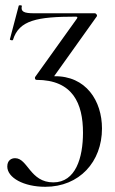

<svg xmlns="http://www.w3.org/2000/svg" viewBox="-20 -437 442 738"><path d="M154 281C285 281 372 185 372 57C372 -49 311 -146 188 -144L352 -374C355 -378 350 -386 344 -386H111C72 -386 59 -392 64 -414C65 -417 53 -418 52 -415L18 -286C17 -283 29 -280 30 -284C53 -359 122 -373 271 -373C277 -373 279 -371 276 -366L115 -141C113 -137 115 -130 120 -130C260 -130 299 -39 299 73C299 169 271 264 185 264C95 264 87 171 38 171C24 171 8 179 8 203C8 246 71 281 154 281Z"/></svg>

Font: Cormorant Garamond
Style: Regular
Weight: 400
Designer: Christian Thalmann (Catharsis Fonts)
Foundry: Catharsis Fonts
Version: Version 4.002;Glyphs 3.4 (3410)